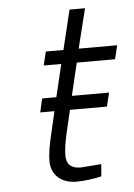

<svg xmlns="http://www.w3.org/2000/svg" viewBox="-50 -692 518 740"><g transform="rotate(-5 209.0 -321.5)"><path d="M182 -94Q182 -43 237 -43L317 -49L313 -2Q261 10 216.5 10Q172 10 145.5 -14Q119 -38 119 -78Q119 -118 136 -186L155 -268H100L112 -321H167L197 -447H129L142 -500H210L247 -653H307L269 -500H418L405 -447H257L227 -321H371L358 -268H215L195 -183Q182 -127 182 -94Z"/></g></svg>

Font: Titillium Web Light
Style: Italic
Weight: 300
Italic angle: -13°
Version: Version 1.002;PS 57.000;hotconv 1.0.70;makeotf.lib2.5.55311